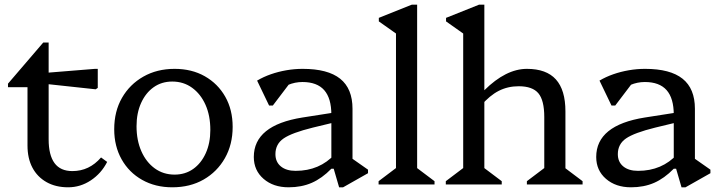

<svg xmlns="http://www.w3.org/2000/svg" viewBox="-20 -785 3065 817"><path d="M270 12Q217 12 178 -10Q139 -32 118 -71.5Q97 -111 97 -166V-469L140 -414H14V-429L164 -604H187V-192Q187 -125 212 -91Q237 -57 288 -57Q360 -57 410 -115L436 -96Q411 -47 366.5 -17.5Q322 12 270 12ZM387 -405 174 -428V-475L384 -492H396V-411Z M713 12Q641 12 585 -19.5Q529 -51 497.5 -107Q466 -163 466 -235Q466 -311 499 -368.5Q532 -426 590 -459Q648 -492 723 -492Q796 -492 851.5 -460.5Q907 -429 938.5 -373.5Q970 -318 970 -245Q970 -170 937 -112Q904 -54 846.5 -21Q789 12 713 12ZM723 -42Q768 -42 802 -66Q836 -90 855.5 -133Q875 -176 875 -232Q875 -293 854.5 -339Q834 -385 797.5 -411.5Q761 -438 713 -438Q668 -438 634 -414Q600 -390 580.5 -347Q561 -304 561 -248Q561 -188 581.5 -141.5Q602 -95 638.5 -68.5Q675 -42 723 -42Z M1423 12 1400 -67H1390V-297Q1390 -367 1359.5 -401.5Q1329 -436 1267 -436Q1235 -436 1205.5 -423.5Q1176 -411 1157 -389L1163 -469H1242L1141 -336H1125L1074 -442Q1101 -458 1132.5 -469Q1164 -480 1198.5 -486Q1233 -492 1268 -492Q1375 -492 1427.5 -450Q1480 -408 1480 -322V-81L1439 -138L1546 -63V-48L1440 12ZM1208 12Q1143 12 1101.5 -24Q1060 -60 1060 -117Q1060 -252 1267 -285L1427 -310V-270L1311 -242Q1222 -220 1187 -196Q1152 -172 1152 -129Q1152 -96 1175 -77Q1198 -58 1238 -58Q1340 -58 1405 -129V-67H1390Q1350 -26 1306.5 -7Q1263 12 1208 12Z M1591 0V-14L1681 -82L1665 -54V-675L1708 -612L1592 -694V-709L1732 -765H1755V-52L1740 -81L1829 -14V0Z M2222 0V-14L2312 -82L2296 -54V-287Q2296 -358 2271 -388Q2246 -418 2187 -418Q2141 -418 2102.5 -398.5Q2064 -379 2026 -335V-401H2041Q2133 -492 2222 -492Q2305 -492 2345.5 -447Q2386 -402 2386 -311V-52L2370 -81L2459 -14V0ZM1877 0V-14L1967 -82L1951 -54V-675L1994 -612L1878 -694V-709L2018 -765H2041V-52L2026 -81L2115 -14V0Z M2880 12 2857 -67H2847V-297Q2847 -367 2816.5 -401.5Q2786 -436 2724 -436Q2692 -436 2662.5 -423.5Q2633 -411 2614 -389L2620 -469H2699L2598 -336H2582L2531 -442Q2558 -458 2589.5 -469Q2621 -480 2655.5 -486Q2690 -492 2725 -492Q2832 -492 2884.5 -450Q2937 -408 2937 -322V-81L2896 -138L3003 -63V-48L2897 12ZM2665 12Q2600 12 2558.5 -24Q2517 -60 2517 -117Q2517 -252 2724 -285L2884 -310V-270L2768 -242Q2679 -220 2644 -196Q2609 -172 2609 -129Q2609 -96 2632 -77Q2655 -58 2695 -58Q2797 -58 2862 -129V-67H2847Q2807 -26 2763.5 -7Q2720 12 2665 12Z"/></svg>

Font: Platypi Light
Style: Regular
Weight: 300
Designer: David Sargent
Foundry: Bolt Cutter Type
Version: Version 1.200